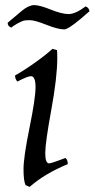

<svg xmlns="http://www.w3.org/2000/svg" viewBox="-20 -707 370 751"><path d="M204 -479Q204 -405 180.5 -276.5Q157 -148 157 -108Q157 -68 172 -68Q181 -68 236 -89Q245 -83 245 -65Q155 -28 96 24L80 17Q72 1 72 -45.5Q72 -92 95.5 -207.5Q119 -323 119 -366Q119 -409 101 -409Q88 -409 48 -388Q39 -397 39 -412Q75 -432 119 -463.5Q163 -495 185 -516L203 -511Q204 -499 204 -479ZM231 -592Q207 -592 161.5 -610Q116 -628 98 -628Q80 -628 74 -626.5Q68 -625 60 -621Q52 -617 48 -615Q29 -604 24 -599Q10 -604 10 -618L67 -666Q93 -687 114 -687Q135 -687 178.5 -669.5Q222 -652 248.5 -652Q275 -652 315 -682Q328 -677 330 -663L294 -632Q246 -592 231 -592Z"/></svg>

Font: Rosarivo
Style: Italic
Weight: 400
Version: Version 1.003